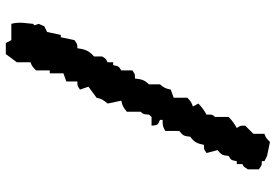

<svg xmlns="http://www.w3.org/2000/svg" viewBox="-164 -622 948 660"><g transform="rotate(90 310.0 -292.0)"><path d="M468 -746C457 -735 453 -731 440 -727V-689L412 -661C412 -644 411 -646 420 -632C404 -623 396 -617 382 -604V-557C373 -548 374 -546 374 -535V-528C358 -519 350 -513 336 -500L346 -481C333 -477 327 -473 316 -462V-415L288 -405C284 -386 282 -383 270 -368V-330C255 -315 252 -304 250 -282C233 -282 236 -282 222 -273V-235C206 -225 208 -225 204 -207H194V-188C183 -182 183 -184 174 -169V-141C155 -125 149 -110 146 -84C129 -84 132 -83 118 -74L108 -27H100L90 20L70 30L62 49C68 68 69 61 62 68C61 85 58 99 58 114C58 123 59 132 62 143H118L128 162H166L194 124V77C207 73 211 69 222 58V11H232V-36L260 -46V-84C277 -84 274 -84 288 -93L278 -122L316 -150C320 -169 324 -173 336 -188L326 -235C345 -239 349 -242 364 -254V-301C373 -310 373 -314 374 -330L382 -339H412C410 -360 411 -360 392 -368V-377C410 -377 414 -377 430 -386V-434C446 -447 448 -450 450 -472C469 -486 473 -495 478 -519C495 -519 492 -519 506 -528L496 -566C512 -579 514 -582 516 -604C532 -613 530 -613 534 -632H544V-651C555 -657 552 -655 562 -670V-708C548 -717 551 -718 534 -718V-727L516 -736Z"/></g></svg>

Font: GNUTypewriter
Style: Standard
Weight: 400
Version: Version 001.000